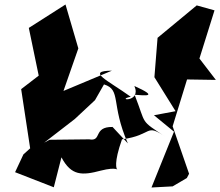

<svg xmlns="http://www.w3.org/2000/svg" viewBox="-20 -791 979 853"><path d="M328 -576 271 -771 108 -667C123 -596 137 -526 152 -455L74 -395L114 -132L84 -105L47 -26L219 41L253 -92C297 -9 345 -11 428 -33C573 -70 447 40 522 -172C662 -191 623 -246 717 -182C598 -261 632 -233 578 -370C623 -367 690 -358 577 -409C610 -333 490 -347 561 -361C458 -435 361 -476 477 -477L262 -387ZM810 0 820 -19 747 -230 811 -438 939 -436 866 -531 933 -745 854 -767 680 -623 666 -448 760 -297 664 -279 753 -206 653 42 747 37ZM480 -227C392 -228 435 -161 376 -172L200 -170L176 -157L312 -262L402 -346L442 -416C520 -392 471 -330 548 -154Z"/></svg>

Font: Asimov Silicon
Style: Regular
Weight: 400
Designer: Google
Version: Version 2.000980; 2014